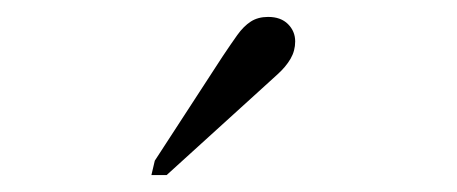

<svg xmlns="http://www.w3.org/2000/svg" viewBox="-20 -826 540 227"><path d="M243 -759Q253 -774 260.5 -784.5Q268 -795 276.5 -800.5Q285 -806 297 -806Q312 -806 320.5 -797.5Q329 -789 329 -777Q329 -766 323.5 -756.5Q318 -747 308 -738Q298 -729 286 -718L177 -619H159L163 -636Z"/></svg>

Font: Roboto Serif 20pt Thin
Style: Italic
Weight: 250
Italic angle: -10°
Version: Version 1.007